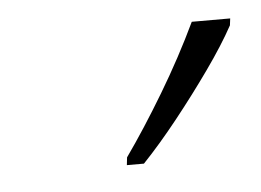

<svg xmlns="http://www.w3.org/2000/svg" viewBox="-28 -798 304 224"><g transform="rotate(-5 124.0 -686.0)"><path d="M113 -606 114 -615Q136 -646 160 -686Q184 -726 203 -766H248L247 -758Q235 -736 215.5 -708.5Q196 -681 174.5 -654Q153 -627 133 -606Z"/></g></svg>

Font: Noto Serif ExtraCondensed ExtraLight
Style: Italic
Weight: 200
Width: 2
Italic angle: -12°
Designer: Monotype Design Team
Foundry: Monotype Imaging Inc.
Version: Version 2.014; ttfautohint (v1.8.4.7-5d5b)